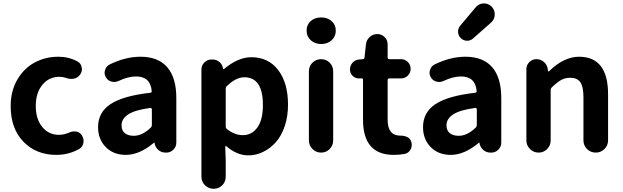

<svg xmlns="http://www.w3.org/2000/svg" viewBox="-20 -914 3734 1150"><path d="M317.4 13.7Q197.3 13.7 120.6 -64.9Q43.9 -143.6 43.9 -279.3Q43.9 -369.1 84 -437.5Q124 -505.9 188.5 -540Q252.9 -574.2 330.1 -574.2Q391.6 -574.2 444.3 -545.9Q465.8 -534.2 469.7 -508.8Q470.7 -503.9 470.7 -500Q470.7 -480.5 458 -464.8Q444.3 -446.3 419.9 -442.4Q412.1 -441.4 405.3 -441.4Q388.7 -441.4 373 -448.2Q355.5 -454.1 336.9 -454.1Q273.4 -454.1 233.9 -406.2Q194.3 -358.4 194.3 -279.3Q194.3 -201.2 232.9 -153.8Q271.5 -106.4 333 -106.4Q363.3 -106.4 394.5 -120.1Q408.2 -127 422.9 -127Q429.7 -127 437.5 -126Q460 -121.1 470.7 -102.5Q480.5 -86.9 480.5 -70.3Q480.5 -63.5 479.5 -57.6Q474.6 -33.2 454.1 -21.5Q390.6 13.7 317.4 13.7Z M733.4 13.7Q659.2 13.7 613.3 -33.2Q567.4 -80.1 567.4 -152.3Q567.4 -241.2 642.1 -290.5Q716.8 -339.8 879.9 -358.4Q889.6 -359.4 888.7 -369.1Q880.9 -456.1 794.9 -456.1Q747.1 -456.1 689.5 -428.7Q676.8 -422.9 664.1 -422.9Q655.3 -422.9 646.5 -425.8Q625 -431.6 614.3 -451.2Q606.4 -464.8 606.4 -478.5Q606.4 -486.3 609.4 -494.1Q615.2 -516.6 635.7 -527.3Q730.5 -574.2 821.3 -574.2Q927.7 -574.2 981.9 -511.2Q1036.1 -448.2 1036.1 -327.1V-59.6Q1036.1 -35.2 1018.6 -17.6Q1001 0 976.6 0H971.7Q947.3 0 929.2 -15.1Q911.1 -30.3 906.2 -53.7V-58.6Q905.3 -59.6 903.8 -59.6Q902.3 -59.6 901.4 -58.6Q815.4 13.7 733.4 13.7ZM781.2 -100.6Q832 -100.6 882.8 -149.4Q889.6 -156.2 889.6 -166V-258.8Q889.6 -262.7 886.7 -265.6Q884.8 -267.6 880.9 -267.6Q880.9 -267.6 879.9 -267.6Q787.1 -254.9 747.6 -228.5Q708 -202.1 708 -164.1Q708 -131.8 728 -116.2Q748 -100.6 781.2 -100.6Z M1186.5 144.5V-498Q1186.5 -522.5 1204.1 -540Q1221.7 -557.6 1246.1 -557.6H1253.9Q1276.4 -557.6 1293.9 -543Q1311.5 -528.3 1315.4 -505.9L1316.4 -502Q1316.4 -500 1318.4 -500Q1320.3 -500 1322.3 -501Q1406.2 -571.3 1485.4 -571.3Q1587.9 -571.3 1646.5 -494.1Q1705.1 -417 1705.1 -287.1Q1705.1 -216.8 1685.5 -158.7Q1666 -100.6 1632.8 -63Q1599.6 -25.4 1556.6 -4.4Q1513.7 16.6 1467.8 16.6Q1399.4 16.6 1335.9 -38.1Q1334 -40 1331.5 -39.1Q1329.1 -38.1 1329.1 -35.2L1332 46.9V144.5Q1332 174.8 1311 195.8Q1290 216.8 1259.8 216.8Q1229.5 216.8 1208 195.8Q1186.5 174.8 1186.5 144.5ZM1434.6 -104.5Q1488.3 -104.5 1521.5 -150.4Q1554.7 -196.3 1554.7 -285.2Q1554.7 -451.2 1443.4 -451.2Q1393.6 -451.2 1339.8 -399.4Q1332 -392.6 1332 -382.8V-156.2Q1332 -146.5 1339.8 -140.6Q1385.7 -104.5 1434.6 -104.5Z M1830.1 -73.2V-487.3Q1830.1 -517.6 1851.6 -538.6Q1873 -559.6 1903.3 -559.6Q1933.6 -559.6 1954.6 -538.6Q1975.6 -517.6 1975.6 -487.3V-73.2Q1975.6 -43 1954.6 -21.5Q1933.6 0 1903.3 0Q1873 0 1851.6 -21.5Q1830.1 -43 1830.1 -73.2ZM1904.3 -650.4Q1866.2 -650.4 1841.3 -672.9Q1816.4 -695.3 1816.4 -730.5Q1816.4 -765.6 1840.8 -787.6Q1865.2 -809.6 1904.3 -809.6Q1941.4 -809.6 1966.3 -787.6Q1991.2 -765.6 1991.2 -730.5Q1991.2 -695.3 1966.3 -672.9Q1941.4 -650.4 1904.3 -650.4Z M2338.9 13.7Q2154.3 13.7 2154.3 -196.3V-435.5Q2154.3 -444.3 2146.5 -444.3H2129.9Q2107.4 -444.3 2091.8 -460Q2076.2 -475.6 2076.2 -498Q2076.2 -521.5 2091.8 -538.6Q2107.4 -555.7 2129.9 -557.6L2152.3 -559.6Q2162.1 -559.6 2163.1 -568.4L2171.9 -648.4Q2174.8 -674.8 2194.3 -692.4Q2213.9 -710 2240.2 -710Q2265.6 -710 2283.7 -691.9Q2301.8 -673.8 2301.8 -648.4V-569.3Q2301.8 -559.6 2311.5 -559.6H2381.8Q2405.3 -559.6 2422.4 -543Q2439.5 -526.4 2439.5 -502Q2439.5 -477.5 2422.4 -460.9Q2405.3 -444.3 2381.8 -444.3H2311.5Q2301.8 -444.3 2301.8 -434.6V-196.3Q2301.8 -101.6 2377.9 -101.6Q2378.9 -101.6 2379.4 -101.6Q2379.9 -101.6 2380.9 -101.6Q2403.3 -101.6 2421.9 -91.8Q2440.4 -81.1 2444.3 -60.5Q2446.3 -53.7 2446.3 -46.9Q2446.3 -31.2 2438.5 -17.6Q2426.8 2.9 2404.3 7.8Q2371.1 13.7 2338.9 13.7Z M2679.7 13.7Q2605.5 13.7 2559.6 -33.2Q2513.7 -80.1 2513.7 -152.3Q2513.7 -241.2 2588.4 -290.5Q2663.1 -339.8 2826.2 -358.4Q2835.9 -359.4 2835 -369.1Q2827.1 -456.1 2741.2 -456.1Q2693.4 -456.1 2635.7 -428.7Q2623 -422.9 2610.4 -422.9Q2601.6 -422.9 2592.8 -425.8Q2571.3 -431.6 2560.5 -451.2Q2552.7 -464.8 2552.7 -478.5Q2552.7 -486.3 2555.7 -494.1Q2561.5 -516.6 2582 -527.3Q2676.8 -574.2 2767.6 -574.2Q2874 -574.2 2928.2 -511.2Q2982.4 -448.2 2982.4 -327.1V-59.6Q2982.4 -35.2 2964.8 -17.6Q2947.3 0 2922.9 0H2918Q2893.6 0 2875.5 -15.1Q2857.4 -30.3 2852.5 -53.7V-58.6Q2851.6 -59.6 2850.1 -59.6Q2848.6 -59.6 2847.7 -58.6Q2761.7 13.7 2679.7 13.7ZM2727.5 -100.6Q2778.3 -100.6 2829.1 -149.4Q2835.9 -156.2 2835.9 -166V-258.8Q2835.9 -262.7 2833 -265.6Q2830.1 -268.6 2826.2 -267.6Q2733.4 -254.9 2693.8 -228.5Q2654.3 -202.1 2654.3 -164.1Q2654.3 -131.8 2674.3 -116.2Q2694.3 -100.6 2727.5 -100.6ZM2813.5 -683.6Q2797.9 -669.9 2778.3 -669.9Q2777.3 -669.9 2776.4 -669.9Q2754.9 -670.9 2740.2 -685.5Q2723.6 -701.2 2723.6 -724.6Q2723.6 -744.1 2736.3 -759.8L2829.1 -870.1Q2846.7 -891.6 2875 -893.6Q2877 -893.6 2878.9 -893.6Q2905.3 -893.6 2923.8 -875Q2943.4 -855.5 2943.4 -828.1Q2943.4 -798.8 2921.9 -779.3Z M3132.8 -73.2V-500Q3132.8 -524.4 3150.4 -542Q3168 -559.6 3192.4 -559.6Q3218.8 -559.6 3237.8 -543Q3256.8 -526.4 3260.7 -501L3262.7 -488.3Q3262.7 -486.3 3264.6 -486.3Q3266.6 -486.3 3268.6 -487.3Q3357.4 -574.2 3448.2 -574.2Q3622.1 -574.2 3622.1 -348.6V-73.2Q3622.1 -43 3600.6 -21.5Q3579.1 0 3548.3 0Q3517.6 0 3496.1 -21.5Q3474.6 -43 3474.6 -73.2V-331.1Q3474.6 -394.5 3456.1 -421.4Q3437.5 -448.2 3395.5 -448.2Q3365.2 -448.2 3341.3 -435.1Q3317.4 -421.9 3286.1 -391.6Q3278.3 -384.8 3278.3 -375V-73.2Q3278.3 -43 3257.3 -21.5Q3236.3 0 3206.1 0Q3175.8 0 3154.3 -21.5Q3132.8 -43 3132.8 -73.2Z"/></svg>

Font: Gen Jyuu GothicX Bold
Style: Bold
Weight: 700
Designer: Ryoko NISHIZUKA (kana &amp; ideographs); Paul D. Hunt (Latin, Greek &amp; Cyrillic); Wenlong ZHANG (bopomofo); Sandoll C
Version: Version 1.058.20140828